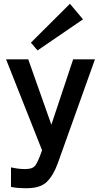

<svg xmlns="http://www.w3.org/2000/svg" viewBox="-20 -794 540 1013"><path d="M121 199Q97 199 76 197.5Q55 196 38 192V89Q55 93 73.5 95.5Q92 98 109 98Q136 98 149.5 92Q163 86 171 72Q179 58 189 34L202 -1L12 -481H129L251 -136L366 -481H481L285 67Q261 133 226.5 166Q192 199 121 199ZM178 -528 143 -569 349 -774 418 -692Z"/></svg>

Font: Zen Kaku Gothic New
Style: Bold
Weight: 700
Designer: Yoshimichi Ohira
Foundry: Positype
Version: Version 1.002